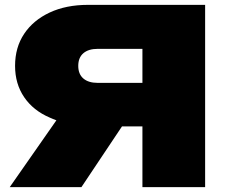

<svg xmlns="http://www.w3.org/2000/svg" viewBox="-20 -770 924 790"><path d="M20 0 212 -275Q198 -280 185 -286Q117 -315 79.5 -370Q42 -425 42 -499Q42 -575 79.5 -631Q117 -687 184.5 -718.5Q252 -750 342 -750H824V0H566V-250H482L315 0ZM566 -429V-569H382Q344 -569 323 -551Q302 -533 302 -499Q302 -465 323 -447Q344 -429 382 -429Z"/></svg>

Font: Bounded
Style: Regular
Weight: 900
Designer: Vlad Churkin
Version: Version 1.0